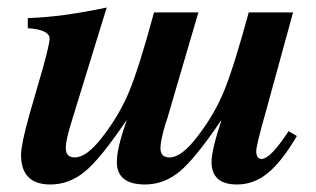

<svg xmlns="http://www.w3.org/2000/svg" viewBox="-20 -482 840 511"><path d="M748 -133 770 -120Q731 -53 693.5 -22Q656 9 611 9Q543 9 543 -51Q543 -82 569 -161H568Q499 -59 457.5 -25Q416 9 366 9Q291 9 291 -51Q291 -88 317 -161H316Q247 -59 205.5 -25Q164 9 114 9Q36 9 36 -70Q36 -97 58 -176L95 -304Q112 -366 112 -379Q112 -403 54 -407V-434Q141 -436 264 -462L171 -160Q155 -109 155 -88Q155 -63 179 -63Q211 -63 253 -118Q298 -176 324 -239Q350 -302 390 -449H508L423 -159L422 -158Q407 -108 407 -88Q407 -63 431 -63Q463 -63 505 -118Q550 -176 576 -239Q602 -302 642 -449H760L687 -183Q662 -95 662 -80Q662 -59 676 -59Q700 -59 748 -133Z"/></svg>

Font: STIX MathJax Alphabets
Style: Bold Italic
Weight: 700
Italic angle: -16.33°
Designer: MicroPress Inc., with final additions and corrections provided by Coen Hoffman, Elsevier (retired)
Version: Version 1.1.1